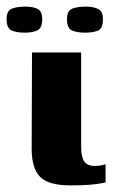

<svg xmlns="http://www.w3.org/2000/svg" viewBox="-57 -558 348 582"><path d="M157 4Q90 4 64.5 -22Q39 -48 39 -107L40 -399H189V-113Q189 -82 198.5 -68.5Q208 -55 230 -55Q243 -55 251.5 -57Q260 -59 263 -60V-5Q258 -4 247.5 -2Q237 0 215.5 2Q194 4 157 4ZM201 -459Q177 -459 161.5 -465.5Q146 -472 146 -500Q146 -526 162.5 -532Q179 -538 203 -538Q225 -538 240 -531Q255 -524 255 -500Q255 -472 240.5 -465.5Q226 -459 201 -459ZM18 -459Q-6 -459 -21.5 -465.5Q-37 -472 -37 -500Q-37 -526 -20.5 -532Q-4 -538 20 -538Q43 -538 57 -531Q71 -524 71 -500Q71 -473 56.5 -466Q42 -459 18 -459Z"/></svg>

Font: Genos
Style: Bold
Weight: 700
Designer: Robert E. Leuschke
Foundry: Robert E. Leuschke
Version: Version 1.010